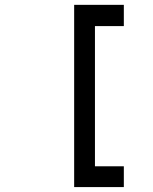

<svg xmlns="http://www.w3.org/2000/svg" viewBox="-20 -676 626 785"><path d="M283.2 -656.2H486.3V-569.3H368.2V3.9H486.3V88.9H283.2Z"/></svg>

Font: Thabit-Bold
Style: Bold
Weight: 700
Designer: Regenerated by Nadim Shaikli
Foundry: MAK Alagha
Version: 0.01